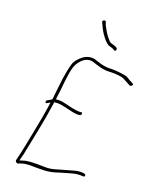

<svg xmlns="http://www.w3.org/2000/svg" viewBox="-119 -927 756 954"><g transform="rotate(15 259.0 -450.0)"><path d="M290 -363H302C305 -363 309 -367 310 -370C311 -375 308 -379 305 -379H292C285 -380 275 -382 264 -385C242 -390 208 -406 183 -408H167L168 -417C171 -430 174 -444 177 -457C181 -478 184 -497 188 -514C197 -553 203 -593 232 -618C247 -634 271 -644 294 -637C325 -624 353 -609 394 -609C405 -609 451 -604 465 -594C478 -586 490 -577 503 -569C507 -568 514 -571 515 -573C520 -580 519 -579 507 -588C496 -593 485 -604 478 -608H477C470 -613 414 -625 397 -625C368 -625 343 -633 323 -642L301 -651C281 -657 261 -654 244 -645C224 -633 203 -615 195 -593C187 -572 179 -543 172 -514C168 -496 164 -477 160 -456C157 -441 154 -426 151 -410L149 -403L126 -392C118 -390 118 -374 128 -378L145 -386L141 -369C131 -326 120 -286 107 -242C90 -184 73 -120 54 -67C51 -60 57 -52 65 -51C67 -51 69 -51 71 -52H72V-53C90 -58 106 -60 130 -58C186 -53 219 -46 273 -60C306 -67 328 -71 339 -73C348 -75 359 -76 368 -76C396 -76 400 -69 404 -77C407 -84 404 -87 392 -90C385 -91 378 -92 371 -92C362 -92 351 -91 339 -88L276 -76C250 -70 228 -67 214 -68C180 -70 141 -78 99 -74L70 -68L75 -83C77 -88 79 -93 82 -102C107 -189 139 -289 160 -382L162 -392H178C215 -389 253 -367 290 -363ZM289 -838 297 -817C306 -791 318 -771 333 -751C340 -743 346 -737 351 -734C357 -731 371 -728 379 -721C383 -718 386 -716 388 -717C391 -718 395 -725 394 -729C390 -737 383 -739 374 -743C361 -748 354 -748 345 -763C332 -780 321 -801 312 -825H311L306 -846C301 -853 286 -848 289 -838Z"/></g></svg>

Font: Stray Cat
Style: ExLtCnObl
Weight: 200
Version: Version 1.0